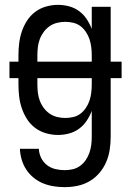

<svg xmlns="http://www.w3.org/2000/svg" viewBox="-20 -548 540 791"><path d="M247 223Q224 223 201.5 219.5Q179 216 158 207.5Q137 199 119 184.5Q101 170 88.5 151Q76 132 69.5 110Q63 88 62 65H140Q141 85 149.5 102.5Q158 120 173.5 132Q189 144 208 148.5Q227 153 247 153Q264 153 280.5 149Q297 145 310.5 135Q324 125 333.5 111Q343 97 348.5 81Q354 65 356 48.5Q358 32 358 15V-91Q350 -70 337 -50.5Q324 -31 305.5 -17.5Q287 -4 264.5 2Q242 8 219 8Q194 8 169.5 1Q145 -6 125 -21Q105 -36 91.5 -57Q78 -78 70 -101.5Q62 -125 59 -150Q56 -175 56 -200V-226H19V-294H56V-320Q56 -345 59 -370Q62 -395 70 -418.5Q78 -442 91.5 -463Q105 -484 125 -499Q145 -514 169.5 -521Q194 -528 219 -528Q242 -528 264.5 -522Q287 -516 305.5 -502.5Q324 -489 337 -469.5Q350 -450 358 -429V-520H436V-294H481V-226H436V15Q436 42 432 68.5Q428 95 417.5 119.5Q407 144 389.5 164.5Q372 185 349 198.5Q326 212 299.5 217.5Q273 223 247 223ZM358 -294V-320Q358 -337 356 -353.5Q354 -370 349 -385.5Q344 -401 334.5 -415.5Q325 -430 312 -440Q299 -450 282.5 -454Q266 -458 249 -458Q232 -458 215.5 -454Q199 -450 185 -440.5Q171 -431 160.5 -417Q150 -403 144 -387Q138 -371 136 -354Q134 -337 134 -320V-294ZM249 -62Q266 -62 282.5 -66Q299 -70 312 -80Q325 -90 334.5 -104.5Q344 -119 349 -134.5Q354 -150 356 -166.5Q358 -183 358 -200V-226H134V-200Q134 -183 136 -166Q138 -149 144 -133Q150 -117 160.5 -103Q171 -89 185 -79.5Q199 -70 215.5 -66Q232 -62 249 -62Z"/></svg>

Font: Iosevka Curly
Style: Regular
Weight: 400
Monospace: yes
Designer: Belleve Invis
Foundry: Belleve Invis
Version: Version 22.1.2; ttfautohint (v1.8.4)